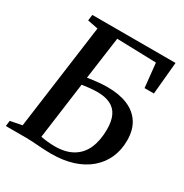

<svg xmlns="http://www.w3.org/2000/svg" viewBox="-174 -880 982 1023"><g transform="rotate(30 317.0 -368.0)"><path d="M280 7.5Q264 7.5 243.8 6.5Q223.5 5.5 201.8 4Q180 2.5 160 1.2Q140 0 124.5 0H-1.5L2.5 -34L74 -48L161.5 -694L97 -706.5L101.5 -743H613.5L595 -544.5H537.5L522 -692.5L280 -699.5L244 -439Q258 -441.5 278.2 -444.2Q298.5 -447 321.8 -448.8Q345 -450.5 366.5 -450.5Q437 -450.5 488.8 -429Q540.5 -407.5 568.8 -364.2Q597 -321 597 -256Q597 -197 575.5 -148.8Q554 -100.5 512.8 -65.2Q471.5 -30 413 -11.2Q354.5 7.5 280 7.5ZM277 -36.5Q344 -36.5 388 -62.5Q432 -88.5 453.2 -137.2Q474.5 -186 474.5 -254Q474.5 -303.5 459.2 -336.2Q444 -369 411.2 -385.2Q378.5 -401.5 327 -401Q305 -400.5 280.2 -398Q255.5 -395.5 238 -392.5L191 -45Q209 -41.5 231.8 -39Q254.5 -36.5 277 -36.5Z"/></g></svg>

Font: Merriweather 60pt Medium
Style: Italic
Weight: 500
Italic angle: -7.8°
Version: Version 2.101